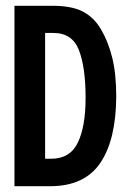

<svg xmlns="http://www.w3.org/2000/svg" viewBox="-20 -643 440 664"><path d="M30 1V-623H162Q228 -623 266.5 -603Q305 -583 329 -542Q354 -500 368 -444Q382 -388 382 -308Q381 -159 326.5 -79Q272 1 153 1ZM136 -94H157Q222 -94 249 -149.5Q276 -205 276 -305Q276 -410 253 -469.5Q230 -529 165 -529H136Z"/></svg>

Font: Inconsolata Condensed ExtraBold
Style: Regular
Weight: 800
Width: 3
Monospace: yes
Designer: Raph Levien, Cyreal, Brenton Simpson
Foundry: Raph Levien, Cyreal, Google
Version: Version 3.001; ttfautohint (v1.8.2.53-6de2)